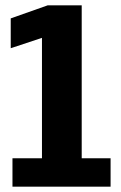

<svg xmlns="http://www.w3.org/2000/svg" viewBox="-20 -696 453 716"><path d="M26.5 0H392.4V-105.7H284.7V-676H157.5L20 -627.4V-516.2L136.5 -554.8V-105.7H26.5Z"/></svg>

Font: Anybody Thin Condensed
Style: Regular
Weight: 100
Width: 3
Version: Version 1.113;gftools[0.9.25]